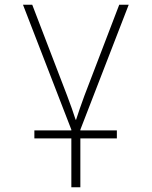

<svg xmlns="http://www.w3.org/2000/svg" viewBox="-20 -550 640 810"><path d="M125 34H281V240H319V34H473V0H319V-3L523 -530H483L336 -146C322 -107 310 -74 301 -45H299C290 -74 278 -107 263 -147L116 -530H77L281 -3V0H125Z"/></svg>

Font: Noto Sans Mono ExtraLight
Style: Regular
Weight: 200
Designer: Monotype Design Team
Foundry: Monotype Imaging Inc.
Version: Version 2.014